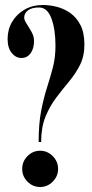

<svg xmlns="http://www.w3.org/2000/svg" viewBox="-20 -731 370 770"><path d="M135 -161.5Q135 -235 145.2 -287.2Q155.5 -339.5 168.8 -380.8Q182 -422 192.2 -461.2Q202.5 -500.5 202.5 -548Q202.5 -613 186.2 -657Q170 -701 136.5 -701Q107 -701 92 -689.2Q77 -677.5 77 -660.5Q77 -650.5 86.8 -635.8Q96.5 -621 106.5 -603.2Q116.5 -585.5 116.5 -566.5Q116.5 -536.5 102.8 -517.5Q89 -498.5 66 -498.5Q43 -498.5 26.8 -518.8Q10.5 -539 10.5 -575Q10.5 -613 28.8 -643.8Q47 -674.5 79 -692.8Q111 -711 152.5 -711Q178.5 -711 207.5 -703.8Q236.5 -696.5 261.8 -678.8Q287 -661 302.8 -630.2Q318.5 -599.5 318.5 -552Q318.5 -506 301 -471Q283.5 -436 257.5 -404.8Q231.5 -373.5 205.8 -339.8Q180 -306 162.5 -263.2Q145 -220.5 145 -161.5ZM141 19Q111.5 19 90.2 -2.5Q69 -24 69 -53.5Q69 -83.5 90.2 -105Q111.5 -126.5 141 -126.5Q170 -126.5 191.5 -105Q213 -83.5 213 -53.5Q213 -24 191.5 -2.5Q170 19 141 19Z"/></svg>

Font: Imbue 100pt ExtraBold
Style: Regular
Weight: 800
Designer: Tyler Finck
Foundry: Etcetera Type Company
Version: Version 1.102; ttfautohint (v1.8.3)